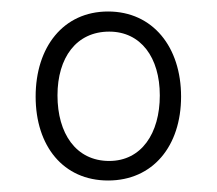

<svg xmlns="http://www.w3.org/2000/svg" viewBox="-20 -747 377 334"><path d="M168 -433C246 -433 295 -493 295 -579C295 -665 246 -727 168 -727C90 -727 42 -665 42 -579C42 -493 90 -433 168 -433ZM170 -467C112 -467 80 -515 80 -581C80 -647 113 -692 170 -692C225 -692 258 -647 258 -581C258 -515 226 -467 170 -467Z"/></svg>

Font: Noto Serif Hebrew Condensed Light
Style: Regular
Weight: 300
Width: 3
Designer: Monotype Design Team
Foundry: Monotype Imaging Inc.
Version: Version 2.004